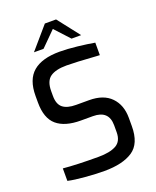

<svg xmlns="http://www.w3.org/2000/svg" viewBox="-168 -1025 918 1128"><g transform="rotate(-20 291.0 -461.0)"><path d="M61 -14V-92Q144 -84 282 -84Q353 -84 392 -105.5Q431 -127 431 -184V-227Q431 -320 332 -320H257Q158 -320 107 -363.5Q56 -407 56 -506V-547Q56 -649 111.5 -696Q167 -743 277 -743Q325 -743 387 -736Q449 -729 493 -721V-643L472 -644Q344 -653 288 -653Q220 -653 186 -629Q152 -605 152 -542V-512Q152 -460 179.5 -438Q207 -416 262 -416H343Q433 -416 480 -367.5Q527 -319 527 -239V-187Q527 -78 464 -36Q401 6 286 6Q235 6 167.5 0.5Q100 -5 61 -14ZM253 -928H323L430 -791H370L286 -882L195 -791H135Z"/></g></svg>

Font: Exo Medium
Style: Regular
Weight: 500
Designer: Natanael Gama
Foundry: Natanael Gama
Version: Version 1.500; ttfautohint (v1.6)